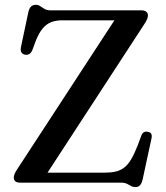

<svg xmlns="http://www.w3.org/2000/svg" viewBox="-20 -742 676 780"><path d="M568 -646.5 158 -17.5 100 -40.5H403Q429.5 -40.5 449 -44.8Q468.5 -49 484 -60.8Q499.5 -72.5 512.5 -94.2Q525.5 -116 539 -150.5L554.5 -192Q558 -201.5 565 -205Q572 -208.5 581 -206.5Q591 -205 594.5 -198Q598 -191 595.5 -180L559 -11Q555.5 3 548.8 10.5Q542 18 529.5 18Q520 18 512.5 13.5Q505 9 495.5 4.5Q486 0 470 0H62.5Q48.5 0 42.2 -5.5Q36 -11 36 -20.5Q36 -27 39 -34.5Q42 -42 48 -51.5L460.5 -683.5L474.5 -659.5H232.5Q207.5 -659.5 188 -652Q168.5 -644.5 153.2 -626.2Q138 -608 125.5 -576.5L111 -537.5Q106 -526.5 98.2 -522.2Q90.5 -518 81.5 -520Q72 -521.5 67.2 -529Q62.5 -536.5 65 -550L95 -692Q98.5 -708 106 -715.2Q113.5 -722.5 126 -722.5Q135.5 -722.5 143.2 -717Q151 -711.5 160.8 -705.8Q170.5 -700 185.5 -700H554.5Q567.5 -700 574.2 -694.2Q581 -688.5 581 -679Q581 -673 577.8 -664.8Q574.5 -656.5 568 -646.5Z"/></svg>

Font: Fraunces
Style: Regular
Weight: 400
Version: Version 1.000;[b76b70a41]